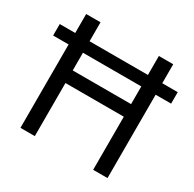

<svg xmlns="http://www.w3.org/2000/svg" viewBox="-156 -879 1053 1043"><g transform="rotate(30 370.5 -357.0)"><path d="M97 0V-523H0V-595H97V-714H187V-595H553V-714H643V-595H740V-523H643V0H553V-333H187V0ZM187 -412H553V-523H187Z"/></g></svg>

Font: Noto Sans Lao UI
Style: Regular
Weight: 400
Designer: Monotype Design Team
Foundry: Monotype Imaging Inc.
Version: Version 2.000